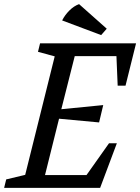

<svg xmlns="http://www.w3.org/2000/svg" viewBox="-40 -910 679 930"><path d="M-20 0 -10 -41 82 -63 225 -637 144 -659 154 -700H619L568 -495H530L524 -638H322L257 -381L460 -401L440 -317L246 -335L178 -62H379L488 -216H526L445 0ZM261 -811Q274 -837 296 -859Q318 -881 343 -890L477 -771L450 -740Z"/></svg>

Font: Volkhov
Style: Italic
Weight: 400
Italic angle: -12°
Designer: Cyreal (www.cyreal.org)
Foundry: Cyreal (www.cyreal.org)
Version: Version 1.010